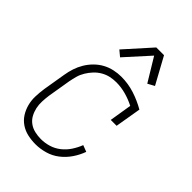

<svg xmlns="http://www.w3.org/2000/svg" viewBox="-224 -846 948 948"><g transform="rotate(45 250.0 -372.0)"><path d="M207 8Q179 8 152 2Q125 -4 103 -19Q81 -34 67 -56Q53 -78 46 -104.5Q39 -131 40 -159Q41 -187 45 -215L65 -335Q69 -360 77 -384.5Q85 -409 98.5 -431.5Q112 -454 131 -473Q150 -492 173 -504.5Q196 -517 221.5 -522.5Q247 -528 271 -528Q320 -528 364.5 -513.5Q409 -499 449 -476L426 -340H385L404 -457Q375 -472 341.5 -481.5Q308 -491 273 -491Q252 -491 231.5 -486.5Q211 -482 192 -471Q173 -460 158 -444Q143 -428 131.5 -409Q120 -390 114.5 -370Q109 -350 105 -329L85 -209Q82 -187 81 -164.5Q80 -142 84.5 -121.5Q89 -101 99 -82.5Q109 -64 126 -51.5Q143 -39 164.5 -34Q186 -29 208 -29Q235 -29 262 -37Q289 -45 312 -63Q335 -81 351 -105.5Q367 -130 377 -156L411 -143Q400 -112 380.5 -83Q361 -54 333.5 -32.5Q306 -11 272.5 -1.5Q239 8 207 8ZM199 -591 169 -616 291 -752H345L421 -613L386 -594L312 -716Z"/></g></svg>

Font: Iosevka Curly Slab Extralight
Style: Italic
Weight: 200
Italic angle: -9°
Monospace: yes
Designer: Belleve Invis
Foundry: Belleve Invis
Version: Version 22.1.2; ttfautohint (v1.8.4)